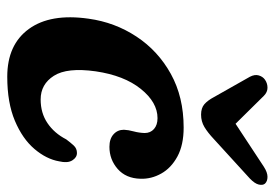

<svg xmlns="http://www.w3.org/2000/svg" viewBox="-134 -611 757 529"><g transform="rotate(90 244.5 -346.5)"><path d="M305.5 -402Q262 -402 225 -356Q188 -310 176.5 -231.5Q165.5 -153 188.8 -116.5Q212 -80 254 -80Q291.5 -80 319.2 -98.8Q347 -117.5 364 -150.5Q372.5 -162 380.8 -171Q389 -180 401.5 -180Q414 -180 422 -167Q430 -154 424.5 -131Q418.5 -96 390.5 -63Q362.5 -30 312.8 -9Q263 12 191.5 12Q103 12 59.8 -47.5Q16.5 -107 31.5 -212Q41.5 -284.5 80.8 -344Q120 -403.5 183.8 -438.8Q247.5 -474 331.5 -474Q379.5 -474 411.2 -456.8Q443 -439.5 458.2 -412.2Q473.5 -385 472.5 -355Q471.5 -315 445.5 -292.2Q419.5 -269.5 384.5 -269.5Q362.5 -269.5 350 -280.8Q337.5 -292 337.5 -309.5Q338 -321.5 342 -336.2Q346 -351 346.5 -366.5Q346.5 -382.5 335.5 -392.2Q324.5 -402 305.5 -402ZM363.5 -557.5Q345.5 -540.5 330 -531.2Q314.5 -522 296 -522Q277.5 -522 267 -531.2Q256.5 -540.5 247.5 -557.5L191.5 -656.5Q184.5 -670 187.8 -681Q191 -692 199.5 -698Q209.5 -705 221.8 -705Q234 -705 244 -695L321 -617L439.5 -695Q455 -705 467.2 -705Q479.5 -705 486 -698Q491 -692 488.5 -681Q486 -670 472 -656.5Z"/></g></svg>

Font: Fraunces 9pt SuperSoft SemiBold
Style: Italic
Weight: 600
Italic angle: -16°
Version: Version 1.000;[0bf87f6ff]